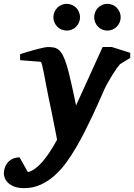

<svg xmlns="http://www.w3.org/2000/svg" viewBox="-101 -743 693 992"><path d="M520 -412.1Q514.2 -406.2 502.9 -390.9Q491.7 -375.5 479.7 -356.2Q467.8 -336.9 456.3 -316.4Q444.8 -295.9 438 -280.8Q427.2 -256.8 412.4 -222.9Q397.5 -189 379.2 -149.9Q360.8 -110.8 339.6 -68.6Q318.4 -26.4 294.9 14.2Q270 57.6 241.5 96.7Q212.9 135.7 179.7 165Q146.5 194.3 107.9 211.7Q69.3 229 23.9 229Q-6.3 229 -26.6 221.2Q-46.9 213.4 -59.1 201.7Q-71.3 189.9 -76.2 176.8Q-81.1 163.6 -81.1 152.8Q-81.1 140.6 -77.1 126.5Q-73.2 112.3 -63.7 99.9Q-54.2 87.4 -38.8 79.1Q-23.4 70.8 0 69.8L43 146Q110.8 131.3 193.8 -21Q192.9 -26.9 189 -46.9Q185.1 -66.9 179.4 -95.7Q173.8 -124.5 166.7 -159.4Q159.7 -194.3 151.9 -230Q144.5 -264.2 138.2 -298.8Q131.8 -333.5 126.5 -361.3Q121.1 -389.2 116.7 -406.5Q112.3 -423.8 108.9 -423.8L2.9 -432.1V-462.9Q8.8 -464.8 20 -468.5Q31.2 -472.2 45.4 -476.3Q59.6 -480.5 74.7 -484.6Q89.8 -488.8 103.8 -492.2Q117.7 -495.6 128.7 -497.8Q139.6 -500 145 -500Q161.6 -500 175.5 -497.8Q189.5 -495.6 201.4 -486.1Q213.4 -476.6 223.9 -456.8Q234.4 -437 245.1 -401.9Q250 -384.8 255.9 -361.6Q261.7 -338.4 267.6 -311.8Q273.4 -285.2 279.8 -256.3Q286.1 -227.5 292 -198.2L429.2 -500H477.1L571.8 -470.2V-443.8ZM312.5 -653.8Q312.5 -639.6 307.1 -627.2Q301.8 -614.7 292.5 -605.2Q283.2 -595.7 270.5 -590.3Q257.8 -585 243.7 -585Q229.5 -585 216.8 -590.3Q204.1 -595.7 194.8 -605.2Q185.5 -614.7 180.2 -627.2Q174.8 -639.6 174.8 -653.8Q174.8 -668 180.2 -680.7Q185.5 -693.4 194.8 -702.9Q204.1 -712.4 216.8 -717.8Q229.5 -723.1 243.7 -723.1Q257.8 -723.1 270.5 -717.8Q283.2 -712.4 292.5 -702.9Q301.8 -693.4 307.1 -680.7Q312.5 -668 312.5 -653.8ZM522.5 -653.8Q522.5 -639.6 517.1 -627.2Q511.7 -614.7 502.4 -605.2Q493.2 -595.7 480.5 -590.3Q467.8 -585 453.6 -585Q439.5 -585 427 -590.3Q414.6 -595.7 405.3 -605.2Q396 -614.7 390.9 -627.2Q385.7 -639.6 385.7 -653.8Q385.7 -668 390.9 -680.7Q396 -693.4 405.3 -702.9Q414.6 -712.4 427 -717.8Q439.5 -723.1 453.6 -723.1Q467.8 -723.1 480.5 -717.8Q493.2 -712.4 502.4 -702.9Q511.7 -693.4 517.1 -680.7Q522.5 -668 522.5 -653.8Z"/></svg>

Font: Charis SIL APac
Style: Bold Italic
Weight: 700
Italic angle: -11°
Foundry: SIL International
Version: Version 5.000